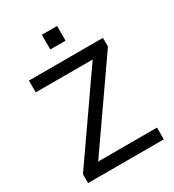

<svg xmlns="http://www.w3.org/2000/svg" viewBox="-212 -1024 1039 1144"><g transform="rotate(-30 307.5 -451.5)"><path d="M53 0V-61L474 -666L485 -624H53V-705H562V-645L140 -39L129 -81H574V0ZM256 -802V-903H361V-802Z"/></g></svg>

Font: Nunito Sans 7pt
Style: Regular
Weight: 400
Designer: Vernon Adams
Foundry: Vernon Adams
Version: Version 3.101;gftools[0.9.27]